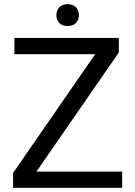

<svg xmlns="http://www.w3.org/2000/svg" viewBox="-20 -891 639 911"><path d="M152.8 -76.7H559.6V0H42V-70.3L431.6 -633.8H48.3V-710.9H543.9V-642.1ZM247.6 -818.8Q247.6 -840.8 261 -856Q274.4 -871.1 300.8 -871.1Q327.1 -871.1 340.8 -856Q354.5 -840.8 354.5 -818.8Q354.5 -796.9 340.8 -782.2Q327.1 -767.6 300.8 -767.6Q274.4 -767.6 261 -782.2Q247.6 -796.9 247.6 -818.8Z"/></svg>

Font: Roboto-ThirdPerson-AD3FC
Style: ThirdPerson-AD3FC
Weight: 400
Designer: Google
Version: Version 2.137; 2017